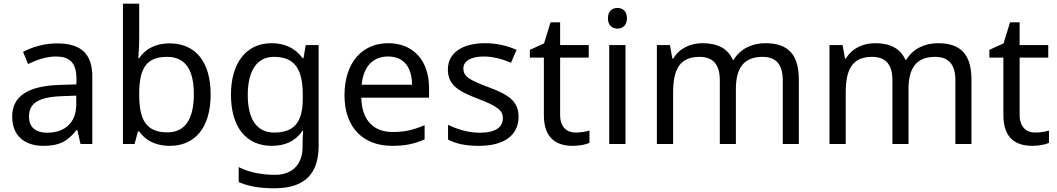

<svg xmlns="http://www.w3.org/2000/svg" viewBox="-20 -780 5724 1040"><path d="M288 -545C218 -545 152 -524 105 -499L132 -433C176 -454 227 -474 283 -474C353 -474 394 -444 394 -355V-323L303 -320C128 -315 46 -256 46 -149C46 -40 118 10 215 10C305 10 348 -17 395 -76H399L416 0H480V-365C480 -490 418 -545 288 -545ZM314 -259 393 -262V-214C393 -110 325 -61 235 -61C177 -61 137 -88 137 -148C137 -216 180 -254 314 -259Z M734 -575V-760H646V0H709L727 -68H734C764 -25 816 10 900 10C1032 10 1121 -84 1121 -268C1121 -452 1033 -545 900 -545C816 -545 764 -510 734 -465H729C731 -487 734 -530 734 -575ZM885 -472C983 -472 1030 -404 1030 -269C1030 -136 983 -63 887 -63C769 -63 734 -135 734 -267V-271C734 -408 771 -472 885 -472Z M1451 -546C1313 -546 1231 -438 1231 -267C1231 -92 1313 10 1452 10C1525 10 1581 -16 1618 -71H1622C1621 -59 1619 -21 1619 -5V16C1619 110 1563 167 1471 167C1394 167 1324 152 1273 125V206C1324 229 1388 240 1466 240C1630 240 1706 162 1706 9V-536H1636L1624 -465H1619C1579 -520 1521 -546 1451 -546ZM1463 -472C1571 -472 1620 -413 1620 -267V-246C1620 -117 1573 -62 1465 -62C1371 -62 1322 -134 1322 -266C1322 -398 1373 -472 1463 -472Z M2083 -546C1941 -546 1846 -440 1846 -264C1846 -85 1951 10 2104 10C2177 10 2225 -1 2280 -25V-102C2224 -78 2176 -65 2108 -65C2001 -65 1940 -130 1937 -251H2304V-304C2304 -450 2220 -546 2083 -546ZM2082 -474C2171 -474 2211 -412 2212 -321H1939C1948 -417 1998 -474 2082 -474Z M2789 -148C2789 -234 2730 -269 2628 -307C2525 -346 2490 -364 2490 -409C2490 -449 2529 -474 2601 -474C2653 -474 2703 -459 2748 -440L2778 -510C2728 -532 2672 -546 2607 -546C2487 -546 2406 -495 2406 -404C2406 -316 2468 -284 2572 -244C2677 -204 2704 -180 2704 -140C2704 -92 2666 -61 2577 -61C2514 -61 2449 -83 2407 -104V-24C2448 -2 2500 10 2575 10C2706 10 2789 -44 2789 -148Z M3098 -62C3049 -62 3014 -93 3014 -158V-468H3169V-536H3014V-659H2962L2927 -545L2850 -510V-468H2926V-156C2926 -26 2999 10 3083 10C3115 10 3154 3 3173 -6V-73C3156 -67 3124 -62 3098 -62Z M3325 -737C3296 -737 3273 -720 3273 -681C3273 -643 3296 -625 3325 -625C3352 -625 3376 -643 3376 -681C3376 -720 3352 -737 3325 -737ZM3368 -536H3280V0H3368Z M4126 -546C4056 -546 3990 -517 3954 -456H3949C3923 -517 3867 -546 3785 -546C3721 -546 3660 -519 3627 -463H3622L3609 -536H3538V0H3626V-278C3626 -403 3661 -472 3769 -472C3844 -472 3879 -429 3879 -345V0H3966V-296C3966 -410 4007 -472 4111 -472C4185 -472 4220 -429 4220 -345V0H4307V-349C4307 -487 4247 -546 4126 -546Z M5061 -546C4991 -546 4925 -517 4889 -456H4884C4858 -517 4802 -546 4720 -546C4656 -546 4595 -519 4562 -463H4557L4544 -536H4473V0H4561V-278C4561 -403 4596 -472 4704 -472C4779 -472 4814 -429 4814 -345V0H4901V-296C4901 -410 4942 -472 5046 -472C5120 -472 5155 -429 5155 -345V0H5242V-349C5242 -487 5182 -546 5061 -546Z M5587 -62C5538 -62 5503 -93 5503 -158V-468H5658V-536H5503V-659H5451L5416 -545L5339 -510V-468H5415V-156C5415 -26 5488 10 5572 10C5604 10 5643 3 5662 -6V-73C5645 -67 5613 -62 5587 -62Z"/></svg>

Font: Noto Sans Newa
Style: Regular
Weight: 400
Designer: Monotype Design Team
Foundry: Monotype Imaging Inc.
Version: Version 2.007